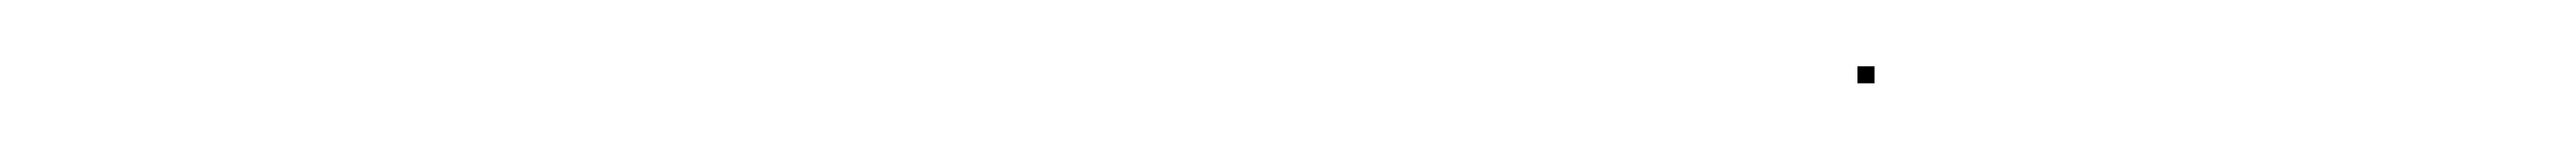

<svg xmlns="http://www.w3.org/2000/svg" viewBox="-20 19 756 45"><path d="M525.2 43.5H530.2V38.5H525.2Z"/></svg>

Font: FRB American Cursive Just Endings
Style: Italic
Weight: 400
Italic angle: -25°
Version: Version 2.0;Modular Font Editor K font №1